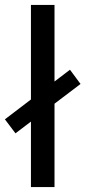

<svg xmlns="http://www.w3.org/2000/svg" viewBox="-27 -762 348 782"><path d="M99 0V-742H195V0ZM36 -219 -7 -276 258 -478 301 -420Z"/></svg>

Font: Montserrat Medium
Style: Regular
Weight: 500
Designer: Julieta Ulanovsky
Foundry: Julieta Ulanovsky
Version: Version 9.000; ttfautohint (v1.8.4.7-5d5b)